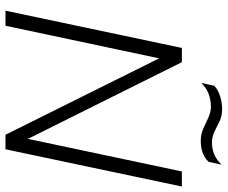

<svg xmlns="http://www.w3.org/2000/svg" viewBox="-85 -746 831 701"><g transform="rotate(90 330.5 -395.5)"><path d="M494 -713Q470 -713 449 -722.5Q428 -732 408.5 -741Q389 -750 369 -750Q347 -750 325 -742.5Q303 -735 283 -715L293 -762Q307 -776 331 -783.5Q355 -791 377 -791Q403 -791 422 -782Q441 -773 459.5 -763.5Q478 -754 501 -754Q549 -754 581 -789L571 -742Q545 -713 494 -713ZM19 0 155 -644H207L487 -82L606 -644H661L525 0H472L193 -561L74 0Z"/></g></svg>

Font: Kanit ExtraLight
Style: Italic
Weight: 275
Italic angle: -12°
Designer: Katatrad Team
Foundry: CadsonDemak
Version: Version 2.000; ttfautohint (v1.8.3)